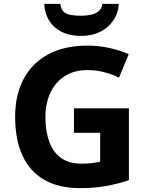

<svg xmlns="http://www.w3.org/2000/svg" viewBox="-20 -959 764 989"><path d="M361 -401H644V-31Q588 -12 527.5 -1Q467 10 390 10Q284 10 209.5 -32Q135 -74 96.5 -156Q58 -238 58 -358Q58 -470 101.5 -552Q145 -634 228 -679Q311 -724 431 -724Q488 -724 543 -712Q598 -700 643 -680L593 -559Q560 -576 518 -587Q476 -598 430 -598Q364 -598 315.5 -568Q267 -538 240.5 -483.5Q214 -429 214 -355Q214 -285 233 -231Q252 -177 293 -146.5Q334 -116 400 -116Q432 -116 454.5 -119Q477 -122 496 -126V-275H361ZM592 -939Q589 -891 563.5 -853.5Q538 -816 496 -795Q454 -774 398 -774Q312 -774 262 -819Q212 -864 208 -939H291Q294 -911 308.5 -898Q323 -885 347 -881.5Q371 -878 399 -878Q423 -878 446.5 -882.5Q470 -887 487 -900Q504 -913 507 -939Z"/></svg>

Font: Noto Sans Devanagari
Style: Regular
Weight: 400
Designer: Jelle Bosma - Monotype Design Team
Foundry: Monotype Imaging Inc.
Version: Version 2.003